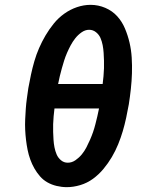

<svg xmlns="http://www.w3.org/2000/svg" viewBox="-20 -765 640 793"><path d="M256 8Q235 8 214 3Q193 -2 175.5 -12Q158 -22 145 -37Q132 -52 122 -69.5Q112 -87 105 -106.5Q98 -126 94 -146Q90 -166 87.5 -187Q85 -208 84 -229Q83 -250 84 -272Q85 -294 86.5 -315.5Q88 -337 91 -358.5Q94 -380 97 -401Q102 -429 108 -457Q114 -485 122 -512.5Q130 -540 141.5 -566.5Q153 -593 168 -618.5Q183 -644 202 -667.5Q221 -691 245.5 -708.5Q270 -726 298 -735.5Q326 -745 354 -745Q386 -745 415 -732.5Q444 -720 464 -698Q484 -676 496 -647.5Q508 -619 515 -589Q522 -559 524 -527Q526 -495 525 -462.5Q524 -430 520.5 -398Q517 -366 512 -334Q507 -306 501 -278Q495 -250 487 -223Q479 -196 468 -169Q457 -142 442 -116.5Q427 -91 407.5 -67.5Q388 -44 364 -26.5Q340 -9 311.5 -0.5Q283 8 256 8ZM220 -418H404Q406 -434 407.5 -450.5Q409 -467 409.5 -483Q410 -499 409.5 -515Q409 -531 408 -547Q407 -563 404 -578.5Q401 -594 395 -608Q389 -622 376.5 -632Q364 -642 348 -642Q332 -642 317 -631.5Q302 -621 291 -607Q280 -593 272 -578Q264 -563 257 -547Q250 -531 245 -515Q240 -499 235.5 -483Q231 -467 227 -450.5Q223 -434 220 -418ZM260 -93Q277 -93 292 -103.5Q307 -114 318 -127.5Q329 -141 337 -156.5Q345 -172 352 -188Q359 -204 364.5 -220Q370 -236 374 -252Q378 -268 382 -284.5Q386 -301 389 -317H205Q203 -301 201.5 -284.5Q200 -268 199.5 -252Q199 -236 199.5 -220Q200 -204 201 -188Q202 -172 205 -156.5Q208 -141 214 -127Q220 -113 232 -103Q244 -93 260 -93Z"/></svg>

Font: Iosevka Etoile Oblique
Style: Bold
Weight: 700
Italic angle: -9°
Designer: Belleve Invis
Foundry: Belleve Invis
Version: Version 15.5.2; ttfautohint (v1.8.4)